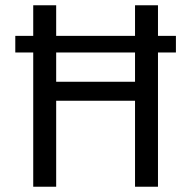

<svg xmlns="http://www.w3.org/2000/svg" viewBox="-20 -708 725 728"><path d="M647 -572V-509H579V0H492V-326H193V0H106V-509H38V-572H106V-688H193V-572H492V-688H579V-572ZM492 -398V-509H193V-398Z"/></svg>

Font: FiraGO Book
Style: Regular
Weight: 350
Designer: bBox Type
Foundry: bBox Type GmbH
Version: Version 1.001;PS 001.001;hotconv 1.0.88;makeotf.lib2.5.64775